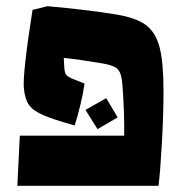

<svg xmlns="http://www.w3.org/2000/svg" viewBox="-20 -600 597 620"><path d="M44 -162H381Q382 -233 376 -317Q374 -347 369 -361.5Q364 -376 351.5 -383Q339 -390 312 -395Q236 -408 186 -413L187 -393Q188 -368 192 -361Q196 -354 211 -347L253 -330Q249 -301 240 -263Q231 -225 221 -195Q152 -214 119 -228.5Q86 -243 73 -262Q60 -281 57 -316Q53 -364 85 -568L133 -580Q258 -569 357 -553Q421 -542 452 -518.5Q483 -495 495.5 -446.5Q508 -398 508 -304Q508 -232 503 -141.5Q498 -51 492 0H36ZM256 -245 323 -283 360 -221 295 -183Z"/></svg>

Font: Suez One
Style: Regular
Weight: 400
Designer: Michal Sahar
Foundry: Hagilda
Version: Version 1.001